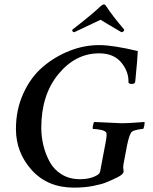

<svg xmlns="http://www.w3.org/2000/svg" viewBox="-20 -860 706 888"><path d="M460 -839.8Q465.8 -839.8 470.7 -832Q499 -788.1 554.7 -722.7Q553.7 -712.9 542 -710.9Q455.1 -761.7 445.3 -768.6Q440.4 -765.6 323.2 -710.9Q312.5 -712.9 314.5 -722.7Q404.3 -792 446.3 -832Q456.1 -839.8 460 -839.8ZM443.4 -651.4Q505.9 -650.4 617.2 -624Q616.2 -590.8 605.5 -482.4Q603.5 -471.7 589.8 -471.7Q578.1 -471.7 574.2 -477.5Q576.2 -528.3 541 -570.8Q505.9 -613.3 438.5 -613.3Q329.1 -613.3 250 -517.1Q170.9 -420.9 170.9 -268.6Q170.9 -227.5 180.7 -187.5Q190.4 -147.5 210 -111.3Q229.5 -75.2 265.6 -53.2Q301.8 -31.2 349.6 -31.2Q401.4 -31.2 433.6 -52.7Q440.4 -56.6 443.4 -68.4Q463.9 -177.7 464.8 -181.6Q474.6 -228.5 472.7 -242.2Q471.7 -253.9 449.2 -258.8Q426.8 -263.7 410.2 -263.7Q407.2 -264.6 409.7 -278.3Q412.1 -292 416 -295.9Q539.1 -290 542 -290Q558.6 -290 576.2 -291Q593.8 -292 614.7 -293.5Q635.7 -294.9 648.4 -295.9Q649.4 -289.1 647 -277.3Q644.5 -265.6 641.6 -263.7Q631.8 -263.7 612.3 -259.3Q592.8 -254.9 587.9 -249Q577.1 -233.4 568.4 -191.4Q566.4 -183.6 559.6 -145.5Q552.7 -107.4 550.8 -98.6Q549.8 -89.8 549.8 -85.4Q549.8 -81.1 550.8 -75.2Q551.8 -69.3 551.8 -66.4Q550.8 -53.7 523.4 -40Q493.2 -25.4 471.7 -16.6Q450.2 -7.8 410.2 0Q370.1 7.8 322.3 7.8Q200.2 7.8 127 -73.2Q53.7 -154.3 53.7 -263.7Q53.7 -352.5 87.9 -427.7Q122.1 -502.9 178.2 -550.8Q234.4 -598.6 303.2 -625.5Q372.1 -652.3 443.4 -651.4Z"/></svg>

Font: Crimson
Style: SemiboldItalic
Weight: 600
Italic angle: -11°
Version: Version 0.8 ; ttfautohint (v1.00) -l 8 -r 50 -G 200 -x 14 -D